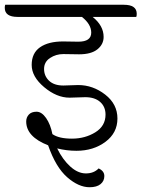

<svg xmlns="http://www.w3.org/2000/svg" viewBox="-59 -666 594 806"><path d="M206 -492 270 -491Q324 -491 324 -529Q324 -564 285 -595H15Q-39 -595 -39 -633Q-39 -642 -37 -646H461Q515 -646 515 -608Q515 -599 513 -595H330Q376 -558 376 -511Q376 -480 350 -459Q324 -438 273 -438L207 -439Q176 -439 151 -422.5Q126 -406 126 -376.5Q126 -347 147 -327Q168 -307 207 -307L269 -309Q331 -309 382.5 -269Q434 -229 434 -168.5Q434 -108 383.5 -70.5Q333 -33 262 -33Q221 -33 181 -43Q204 4 236 33Q268 62 301.5 62Q335 62 355 41Q379 52 379 73Q379 94 363 107Q347 120 317 120Q271 120 223 78Q175 36 143 -56Q51 -92 51 -156Q51 -173 62 -185Q73 -197 94.5 -197Q116 -197 134.5 -170.5Q153 -144 161 -103Q188 -84 243 -84Q298 -84 341 -110.5Q384 -137 384 -185Q384 -218 361.5 -238Q339 -258 299 -258Q299 -258 233 -256Q179 -256 126.5 -300Q74 -344 74 -393.5Q74 -443 109 -467.5Q144 -492 206 -492Z"/></svg>

Font: Laila Light
Style: Regular
Weight: 300
Designer: Hitesh Malaviya
Foundry: Indian Type Foundry
Version: Version 1.302;PS 1.0;hotconv 1.0.78;makeotf.lib2.5.61930; tt